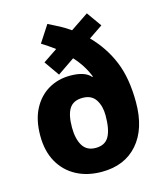

<svg xmlns="http://www.w3.org/2000/svg" viewBox="-115 -945 811 949"><g transform="rotate(-15 290.5 -471.0)"><path d="M217 -859Q246 -845 274 -830Q302 -815 327 -797L419 -859L473 -783L402 -735Q469 -667 504.5 -581Q540 -495 540 -372Q540 -236 473 -159.5Q406 -83 289 -83Q215 -83 159 -113Q103 -143 71.5 -199Q40 -255 40 -334Q40 -414 69 -469.5Q98 -525 147.5 -554Q197 -583 259 -583Q335 -583 364 -548L367 -550Q343 -611 296 -662L208 -602L154 -679L227 -728Q212 -739 195.5 -750.5Q179 -762 161 -773ZM290 -461Q243 -461 222.5 -429.5Q202 -398 202 -333Q202 -275 223 -240Q244 -205 290 -205Q338 -205 358 -240.5Q378 -276 378 -348Q378 -396 357 -428.5Q336 -461 290 -461Z"/></g></svg>

Font: Noto Sans Telugu UI SemiCondensed ExtraBold
Style: Regular
Weight: 800
Width: 4
Designer: Jelle Bosma - Monotype Design Team
Foundry: Monotype Imaging Inc.
Version: Version 2.005; ttfautohint (v1.8.4.7-5d5b)